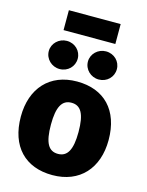

<svg xmlns="http://www.w3.org/2000/svg" viewBox="-139 -1027 862 1128"><g transform="rotate(15 292.0 -462.5)"><path d="M451 -822V-943H136V-822ZM172 -766C124 -766 84 -728 84 -681C84 -633 124 -595 172 -595C222 -595 260 -633 260 -681C260 -728 222 -766 172 -766ZM410 -766C362 -766 322 -728 322 -681C322 -633 362 -595 410 -595C460 -595 498 -633 498 -681C498 -728 460 -766 410 -766ZM292 -551C126 -551 25 -439 25 -267C25 -85 127 18 292 18C458 18 559 -94 559 -266C559 -448 457 -551 292 -551ZM292 -422C349 -422 376 -377 376 -266C376 -158 349 -111 292 -111C235 -111 208 -155 208 -267C208 -375 235 -422 292 -422Z"/></g></svg>

Font: Fira Sans ExtraBold
Style: Regular
Weight: 800
Designer: bBox Type GmbH & Carrois Corporate GbR & Edenspiekermann AG
Foundry: bBox Type GmbH & Carrois Corporate GbR & Edenspiekermann AG
Version: Version 4.300;PS 004.300;hotconv 1.0.88;makeotf.lib2.5.64775